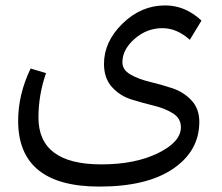

<svg xmlns="http://www.w3.org/2000/svg" viewBox="-20 -587 821 709"><path d="M432 -357Q432 -329 461.5 -312Q491 -295 532.5 -285Q574 -275 615.5 -261.5Q657 -248 686.5 -217Q716 -186 716 -137Q716 -30 619.5 36Q523 102 347 102Q47 102 47 -141Q47 -238 93 -334L150 -317Q122 -237 122 -153Q122 20 354 20Q479 20 563.5 -21.5Q648 -63 648 -117Q648 -150 618.5 -168.5Q589 -187 547.5 -197Q506 -207 464.5 -220Q423 -233 393.5 -265.5Q364 -298 364 -351Q364 -433 432.5 -500Q501 -567 590 -567Q664 -567 724 -511L681 -440Q633 -483 580 -483Q522 -483 477 -443.5Q432 -404 432 -357Z"/></svg>

Font: FiraGO Book
Style: Regular
Weight: 350
Designer: bBox Type
Foundry: bBox Type GmbH
Version: Version 1.001;PS 001.001;hotconv 1.0.88;makeotf.lib2.5.64775